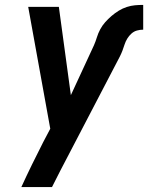

<svg xmlns="http://www.w3.org/2000/svg" viewBox="-20 -548 640 783"><path d="M67 215Q88 169 110.5 123Q133 77 156 32L185 -23L95 -520H220L269 -160L363 -363Q370 -379 375 -395.5Q380 -412 388.5 -428Q397 -444 409 -457.5Q421 -471 435 -483Q449 -495 464.5 -504.5Q480 -514 497 -519.5Q514 -525 530.5 -526.5Q547 -528 564 -528V-427Q551 -427 538.5 -423.5Q526 -420 516 -411Q506 -402 499 -390.5Q492 -379 488 -366.5Q484 -354 479.5 -342Q475 -330 469 -318L262 79Q244 113 226.5 147Q209 181 192 215Z"/></svg>

Font: Iosevka Aile Oblique
Style: Bold
Weight: 700
Italic angle: -9°
Designer: Belleve Invis
Foundry: Belleve Invis
Version: Version 31.1.0; ttfautohint (v1.8.4)